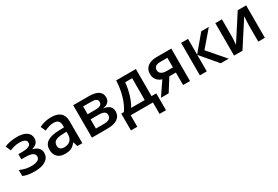

<svg xmlns="http://www.w3.org/2000/svg" viewBox="65 -1563 4011 2767"><g transform="rotate(-30 2070.5 -179.5)"><path d="M144 -238H210Q289 -238 326.5 -218.5Q364 -199 364 -159Q364 -120 327 -100.5Q290 -81 220 -81Q125 -81 35 -123V-24Q102 10 230 10Q346 10 411.5 -34Q477 -78 477 -153Q477 -202 448 -234.5Q419 -267 356 -284V-288Q460 -317 460 -407Q460 -476 404.5 -513Q349 -550 248 -550Q135 -550 40 -511L77 -426Q159 -461 237 -461Q354 -461 354 -395Q354 -358 317 -342Q280 -324 201 -324H144Z M1021 -364Q1021 -459 969 -504.5Q917 -550 813 -550Q765 -550 713 -538Q661 -526 618 -503L655 -421Q696 -440 733 -451Q770 -462 808 -462Q859 -462 883 -436.5Q907 -411 907 -359V-330L814 -327Q687 -323 625 -280.5Q563 -238 563 -155Q563 -77 607.5 -33.5Q652 10 732 10Q795 10 834.5 -8Q874 -26 912 -75H916L939 0H1021ZM682 -154Q682 -204 719 -228Q756 -252 837 -255L906 -258V-211Q906 -149 869 -113.5Q832 -78 768 -78Q726 -78 704 -97.5Q682 -117 682 -154Z M1438 -540H1181V0H1439Q1550 0 1608.5 -41Q1667 -82 1667 -159Q1667 -211 1633.5 -243Q1600 -275 1538 -282V-286Q1650 -305 1650 -402Q1650 -540 1438 -540ZM1418 -323H1296V-453H1435Q1485 -453 1510 -438.5Q1535 -424 1535 -392Q1535 -354 1506.5 -338.5Q1478 -323 1418 -323ZM1431 -85H1296V-238H1428Q1490 -238 1519.5 -221Q1549 -204 1549 -166Q1549 -85 1431 -85Z M2224 -89V-540H1896Q1890 -405 1856 -288Q1822 -171 1764 -89H1720V191H1826V0H2196V191H2303V-89ZM1995 -452H2111V-89H1884Q1927 -156 1956.5 -253.5Q1986 -351 1995 -452Z M2698 -208V0H2813V-540H2567Q2472 -540 2417.5 -496.5Q2363 -453 2363 -377Q2363 -318 2394 -277.5Q2425 -237 2480 -221L2330 0H2458L2589 -208ZM2573 -453H2698V-293H2591Q2537 -293 2506 -314.5Q2475 -336 2475 -376Q2475 -413 2500.5 -433Q2526 -453 2573 -453Z M3092 -540H2977V0H3092V-274L3325 0H3457L3215 -280L3438 -540H3312L3092 -278Z M3546 0H3686L3956 -418Q3949 -310 3949 -272V0H4059V-540H3919L3648 -121Q3656 -222 3656 -263V-540H3546Z"/></g></svg>

Font: OpenSansMMV
Style: Semibold
Weight: 600
Designer: Steve Matteson
Foundry: Ascender Corporation
Version: Version 6.000